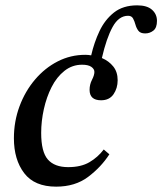

<svg xmlns="http://www.w3.org/2000/svg" viewBox="-20 -685 607 718"><path d="M190 13Q109 13 70.5 -37.5Q32 -88 32 -168Q32 -231 53 -287.5Q74 -344 111 -387.5Q148 -431 196 -455.5Q244 -480 299 -480Q310 -480 321 -478Q332 -526 352 -568.5Q372 -611 406 -638Q440 -665 493 -665Q530 -665 548.5 -648.5Q567 -632 567 -607Q567 -581 553.5 -570.5Q540 -560 523 -560Q505 -560 497.5 -570Q490 -580 486.5 -593Q483 -606 477.5 -616Q472 -626 459 -626Q424 -626 401 -584Q378 -542 361 -468Q387 -457 403.5 -436.5Q420 -416 420 -385Q420 -355 404.5 -332.5Q389 -310 358 -310Q315 -310 315 -349Q315 -369 324 -386.5Q333 -404 333 -416Q333 -427 321.5 -435Q310 -443 287 -443Q250 -443 221 -420Q192 -397 173 -359.5Q154 -322 144 -277Q134 -232 134 -188Q134 -117 159 -88.5Q184 -60 235 -60Q283 -60 314.5 -78.5Q346 -97 368 -126L389 -108Q358 -60 309.5 -23.5Q261 13 190 13Z"/></svg>

Font: STIX Two Text Medium
Style: Italic
Weight: 500
Italic angle: -12°
Designer: Ross Mills, John Hudson & Paul Hanslow, Tiro Typeworks Ltd; with prior portions MicroPress Inc. and Coen Hoffman, Elsevi
Foundry: Tiro Typeworks Ltd
Version: Version 2.13 b171